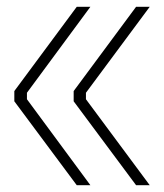

<svg xmlns="http://www.w3.org/2000/svg" viewBox="-20 -543 481 563"><path d="M379 0 196 -246V-276L379 -523H419L232 -271V-252L419 0ZM205 0 22 -246V-276L205 -523H245L59 -271V-252L245 0Z"/></svg>

Font: Tomorrow ExtraLight
Style: Regular
Weight: 275
Designer: Tony de Marco, Monica Rizzolli
Foundry: Just in Type
Version: Version 2.002